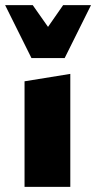

<svg xmlns="http://www.w3.org/2000/svg" viewBox="-38 -731 376 751"><path d="M58 0V-413L237 -442V0ZM85 -504 118 -580 209 -711H318L215 -504ZM85 -504 -18 -711H90L182 -580L215 -504Z"/></svg>

Font: Ysabeau Infant Black
Style: Regular
Weight: 900
Designer: Christian Thalmann (Catharsis Fonts)
Version: Version 2.001;gftools[0.9.30]; featfreeze: ss01,ss02,lnum